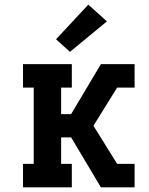

<svg xmlns="http://www.w3.org/2000/svg" viewBox="-20 -806 640 826"><path d="M79 0V-101H125V-429H79V-530H289V-429H243V-315H286L414 -530H559V-429H484L382 -265L484 -101H559V0H414L286 -215H243V-101H289V0ZM281 -583 221 -637 360 -786 440 -714Z"/></svg>

Font: Iosevka Slab Extended
Style: Bold
Weight: 700
Width: 7
Monospace: yes
Designer: Belleve Invis
Foundry: Belleve Invis
Version: Version 11.1.0; ttfautohint (v1.8.3)